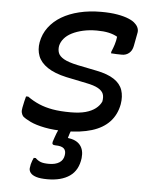

<svg xmlns="http://www.w3.org/2000/svg" viewBox="-54 -588 709 869"><g transform="rotate(5 300.0 -154.0)"><path d="M371 -542Q413 -542 444.5 -536.5Q476 -531 497 -522Q518 -513 527 -503Q537 -494 541 -482.5Q545 -471 542 -459L531 -401Q527 -380 513.5 -368.5Q500 -357 481 -357Q468 -357 456 -357.5Q444 -358 431 -359L432 -367Q439 -383 444.5 -400.5Q450 -418 452 -436Q435 -446 412 -451Q389 -456 358 -456Q324 -456 295.5 -449.5Q267 -443 245.5 -432Q224 -421 211 -405.5Q198 -390 194 -372Q191 -354 196.5 -339.5Q202 -325 222 -313.5Q242 -302 283 -293L372 -275Q423 -265 452.5 -245.5Q482 -226 491.5 -197.5Q501 -169 495 -133Q486 -85 456 -53Q426 -21 375.5 -5.5Q325 10 255 10Q202 10 161.5 2Q121 -6 96 -18Q71 -30 60 -40Q55 -46 52.5 -55.5Q50 -65 53 -79Q56 -95 59 -107.5Q62 -120 65 -131H75Q100 -113 128 -101Q156 -89 190.5 -83Q225 -77 272 -77Q312 -77 339.5 -84.5Q367 -92 385 -106Q403 -120 411 -138Q415 -159 409.5 -173Q404 -187 385.5 -197.5Q367 -208 331 -215L239 -234Q185 -246 153 -267.5Q121 -289 110 -318Q99 -347 105 -381Q112 -419 134.5 -449Q157 -479 191.5 -499.5Q226 -520 271.5 -531Q317 -542 371 -542ZM293 -28Q290 -21 287.5 -12.5Q285 -4 282 3.5Q279 11 276.5 18.5Q274 26 272 33L270 40Q308 44 326 66Q344 88 340 125Q333 181 295 207.5Q257 234 194 234Q161 234 142.5 228Q124 222 116.5 212Q109 202 110 191Q111 181 113 173Q115 165 118 157Q121 149 124 143H133Q144 154 157 159Q170 164 195 164Q224 164 242 152.5Q260 141 263 118Q266 98 255 88Q244 78 217 78Q208 78 204.5 74.5Q201 71 203 63Q206 54 209.5 43.5Q213 33 217 23Q221 13 225.5 3.5Q230 -6 235 -15Q238 -21 243.5 -23.5Q249 -26 261 -27Q273 -28 293 -28Z"/></g></svg>

Font: Rec Mono Semicasual
Style: Italic
Weight: 400
Italic angle: -10°
Version: Version 1.085; ttfautohint (v1.8.4.7-5d5b)